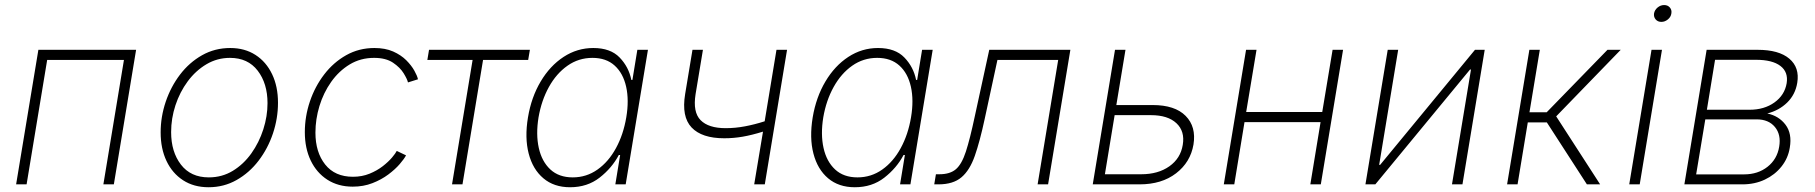

<svg xmlns="http://www.w3.org/2000/svg" viewBox="-20 -748 7363 779"><path d="M532.2 -545.9 441.9 0H399.4L482.9 -504.9H171.4L87.9 0H45.4L135.7 -545.9Z M826.2 11.7Q766.6 11.7 722.9 -16.6Q679.2 -44.9 655.5 -95Q631.8 -145 631.8 -210.9Q631.8 -273.9 652.3 -335Q672.9 -396 710.4 -445.3Q748 -494.6 799.8 -523.9Q851.6 -553.2 914.1 -553.2Q973.1 -553.2 1016.6 -525.1Q1060.1 -497.1 1084 -447Q1107.9 -397 1107.9 -331.1Q1107.9 -267.6 1087.4 -206.5Q1066.9 -145.5 1029.3 -96.2Q991.7 -46.9 939.9 -17.6Q888.2 11.7 826.2 11.7ZM827.1 -28.3Q880.9 -28.3 924.6 -54.9Q968.3 -81.5 999.8 -125.7Q1031.2 -169.9 1048.3 -223.1Q1065.4 -276.4 1065.4 -329.6Q1065.4 -409.2 1025.6 -461.2Q985.8 -513.2 913.1 -513.2Q861.3 -513.2 817.6 -487.3Q773.9 -461.4 741.7 -418Q709.5 -374.5 691.9 -321Q674.3 -267.6 674.3 -211.9Q674.3 -131.8 714.1 -80.1Q753.9 -28.3 827.1 -28.3Z M1411.1 9.3Q1352.1 9.3 1308.3 -18.8Q1264.6 -46.9 1240.7 -96.7Q1216.8 -146.5 1216.8 -211.9Q1216.8 -275.4 1237.3 -336.2Q1257.8 -397 1295.4 -446Q1333 -495.1 1384.8 -524.2Q1436.5 -553.2 1499 -553.2Q1543 -553.2 1575 -539.1Q1606.9 -524.9 1628.2 -503.7Q1649.4 -482.4 1661.1 -461.4Q1672.9 -440.4 1675.8 -426.3L1635.3 -413.6Q1632.3 -426.8 1617.9 -450.4Q1603.5 -474.1 1574.5 -493.7Q1545.4 -513.2 1498 -513.2Q1442.9 -513.2 1398.9 -486.6Q1355 -460 1323.7 -415.8Q1292.5 -371.6 1276.1 -317.9Q1259.8 -264.2 1259.8 -210Q1259.8 -130.4 1299.3 -80.6Q1338.9 -30.8 1412.1 -30.8Q1448.7 -30.8 1479.2 -43.2Q1509.8 -55.7 1533 -73.7Q1556.2 -91.8 1570.6 -108.9Q1585 -126 1589.8 -135.7L1627.4 -117.7Q1620.1 -103.5 1601.8 -82.3Q1583.5 -61 1555.4 -40Q1527.3 -19 1491 -4.9Q1454.6 9.3 1411.1 9.3Z M1814 0 1897.5 -504.9H1713.9L1720.7 -545.9H2129.9L2123 -504.9H1939.9L1856.4 0Z M2293 11.7Q2227.5 11.7 2184.6 -24.7Q2141.6 -61 2125 -125Q2108.4 -189 2122.1 -271.5Q2135.7 -353.5 2173.6 -417.2Q2211.4 -481 2266.6 -517.1Q2321.8 -553.2 2387.2 -553.2Q2457 -553.2 2494.1 -514.6Q2531.2 -476.1 2541.5 -423.8H2545.9L2565.9 -545.9H2608.9L2518.6 0H2476.6L2496.1 -119.1H2490.7Q2462.9 -66.4 2412.8 -27.3Q2362.8 11.7 2293 11.7ZM2303.7 -28.3Q2359.4 -28.3 2404.3 -60.1Q2449.2 -91.8 2479.2 -147Q2509.3 -202.1 2521 -272Q2532.7 -341.3 2520.5 -396Q2508.3 -450.7 2473.9 -481.9Q2439.5 -513.2 2383.8 -513.2Q2327.6 -513.2 2282.5 -481.4Q2237.3 -449.7 2207 -395Q2176.8 -340.3 2165 -272Q2153.8 -203.1 2166 -147.9Q2178.2 -92.8 2212.9 -60.5Q2247.6 -28.3 2303.7 -28.3Z M2918.5 -187Q2827.6 -187 2786.1 -230.7Q2744.6 -274.4 2759.8 -366.2L2789.6 -545.9H2832L2802.2 -366.2Q2790.5 -293 2822.5 -260.5Q2854.5 -228 2924.3 -228Q2963.4 -228 3002.4 -235.4Q3041.5 -242.7 3082.5 -255.9L3130.4 -545.9H3173.3L3083 0H3040L3075.7 -213.9Q3029.8 -199.7 2993.2 -193.4Q2956.5 -187 2918.5 -187Z M3448.2 11.7Q3382.8 11.7 3339.8 -24.7Q3296.9 -61 3280.3 -125Q3263.7 -189 3277.3 -271.5Q3291 -353.5 3328.9 -417.2Q3366.7 -481 3421.9 -517.1Q3477.1 -553.2 3542.5 -553.2Q3612.3 -553.2 3649.4 -514.6Q3686.5 -476.1 3696.8 -423.8H3701.2L3721.2 -545.9H3764.2L3673.8 0H3631.8L3651.4 -119.1H3646Q3618.2 -66.4 3568.1 -27.3Q3518.1 11.7 3448.2 11.7ZM3459 -28.3Q3514.6 -28.3 3559.6 -60.1Q3604.5 -91.8 3634.5 -147Q3664.6 -202.1 3676.3 -272Q3688 -341.3 3675.8 -396Q3663.6 -450.7 3629.2 -481.9Q3594.7 -513.2 3539.1 -513.2Q3482.9 -513.2 3437.7 -481.4Q3392.6 -449.7 3362.3 -395Q3332 -340.3 3320.3 -272Q3309.1 -203.1 3321.3 -147.9Q3333.5 -92.8 3368.2 -60.5Q3402.8 -28.3 3459 -28.3Z M3770.5 0 3777.3 -41H3791.5Q3834.5 -41 3858.4 -61.5Q3882.3 -82 3898.9 -133.1Q3915.5 -184.1 3935.1 -276.4L3993.7 -545.9H4322.8L4232.4 0H4189.9L4273.4 -504.9H4026.9L3975.1 -265.1Q3955.6 -174.3 3935.1 -115.7Q3914.6 -57.1 3880.9 -28.6Q3847.2 0 3787.6 0Z M4509.3 -321.8H4656.7Q4747.1 -321.8 4790.5 -277.8Q4834 -233.9 4822.3 -161.6Q4810.1 -89.8 4751.7 -44.9Q4693.4 0 4603.5 0H4413.6L4503.9 -545.9H4546.4ZM4502.4 -280.8 4462.9 -41H4610.4Q4678.7 -41 4724.4 -73.2Q4770 -105.5 4778.8 -160.2Q4788.1 -215.3 4753.2 -248Q4718.3 -280.8 4649.9 -280.8Z M5078.1 -545.9 5036.1 -293.5H5344.7L5386.7 -545.9H5429.2L5338.9 0H5296.4L5337.9 -252.4H5029.3L4987.8 0H4945.3L5035.6 -545.9Z M5913.6 0H5871.1L5948.2 -465.8H5944.3L5560.1 0H5520L5610.4 -545.9H5652.8L5575.7 -79.1H5579.6L5964.4 -545.9H6003.9Z M6094.7 0 6185.1 -545.9H6227.5L6185.5 -292.5H6255.4L6502 -545.9H6555.7L6293.9 -275.9L6472.2 0H6418.5L6255.9 -251.5H6178.7L6137.2 0Z M6590.3 0 6680.7 -545.9H6723.1L6632.8 0ZM6720.7 -659.2Q6706.1 -659.2 6697.5 -669.2Q6689 -679.2 6690.9 -693.4Q6693.4 -707.5 6705.3 -717.5Q6717.3 -727.5 6731.9 -727.5Q6746.6 -727.5 6755.1 -717.5Q6763.7 -707.5 6761.2 -693.4Q6759.3 -679.2 6747.1 -669.2Q6734.9 -659.2 6720.7 -659.2Z M6814 0 6904.3 -545.9H7111.3Q7197.3 -545.9 7239.7 -510Q7282.2 -474.1 7272 -412.1Q7264.2 -364.3 7231.2 -332Q7198.2 -299.8 7150.4 -287.6Q7197.3 -277.8 7224.4 -241.9Q7251.5 -206.1 7241.7 -148.9Q7234.9 -106 7208 -72.3Q7181.2 -38.6 7140.4 -19.3Q7099.6 0 7049.3 0ZM6861.8 -40.5H7056.2Q7112.3 -40.5 7151.4 -71.3Q7190.4 -102.1 7198.7 -152.8Q7207 -201.7 7181.4 -232.7Q7155.8 -263.7 7107.4 -263.7H6898.9ZM6905.3 -302.7H7078.1Q7138.2 -302.7 7179.4 -332.3Q7220.7 -361.8 7229 -410.2Q7236.3 -455.6 7203.6 -480.5Q7170.9 -505.4 7104.5 -505.4H6938.5Z"/></svg>

Font: Inter Extra Light
Style: Italic
Weight: 200
Italic angle: -9.39999°
Designer: Rasmus Andersson
Foundry: rsms
Version: Version 4.000;git-3c8e0fc